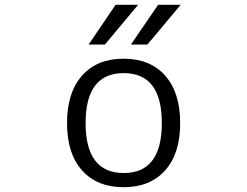

<svg xmlns="http://www.w3.org/2000/svg" viewBox="-20 -777 1040 807"><path d="M500 -49.8Q660.2 -49.8 660.2 -259.8Q660.2 -469.7 500 -469.7Q339.8 -469.7 339.8 -259.8Q339.8 -49.8 500 -49.8ZM599.6 -589.8H530.3L644.5 -756.8H739.3ZM420.9 -589.8H352.5L465.8 -756.8H560.5ZM674.3 -61Q611.3 9.8 499.5 9.8Q387.7 9.8 324.7 -61Q261.7 -131.8 261.7 -259.8Q261.7 -387.7 324.7 -459Q387.7 -530.3 499.5 -530.3Q611.3 -530.3 674.3 -459Q737.3 -387.7 737.3 -259.8Q737.3 -131.8 674.3 -61Z"/></svg>

Font: Gen Shin Gothic Monospace Normal
Style: Regular
Weight: 350
Designer: [Source Han Sans]
Ryoko NISHIZUKA  (kana & ideographs); Paul D. Hunt (Latin, Greek & Cyrillic); Wenlong ZHANG  (bopomofo
Version: Version 1.002.20150607